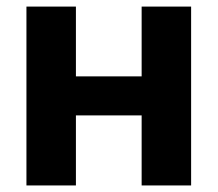

<svg xmlns="http://www.w3.org/2000/svg" viewBox="-20 -566 664 586"><path d="M454.6 -332.9V-213.8H169V-332.9ZM211.7 -545.9V0H60.7V-545.9ZM563.3 -545.9V0H412.3V-545.9Z"/></svg>

Font: GitLab Sans
Style: Regular
Weight: 400
Designer: Rasmus Andersson
Foundry: Modifications by GitLab B.V., manufactured by rsms
Version: Version 4.000;git-c8fb6b7